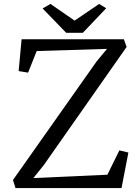

<svg xmlns="http://www.w3.org/2000/svg" viewBox="-20 -958 700 978"><path d="M46 0ZM625 -719 203 -117 150 -51 527 -68 588 -192 634 -181 599 0H59L46 -41L472 -645L525 -709L167 -698L123 -588L75 -596L90 -758H611ZM237 -938 360 -853 485 -938 521 -916 402 -791H317L197 -915Z"/></svg>

Font: Martel
Style: Regular
Weight: 400
Designer: Dan Reynolds
Foundry: Dan Reynolds
Version: Version 1.001; ttfautohint (v1.1) -l 5 -r 5 -G 72 -x 0 -D la